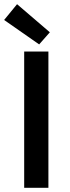

<svg xmlns="http://www.w3.org/2000/svg" viewBox="-33 -901 335 921"><path d="M83 0V-653.8H199.2V0ZM154.8 -688 -13.2 -805.2 48.8 -880.9 206.1 -746.1Z"/></svg>

Font: Toshiba Sans Medium
Style: Regular
Weight: 500
Designer: Paul D. Hunt
Foundry: Toshiba Corporation
Version: Version 2.020;PS 2.0;hotconv 1.0.86;makeotf.lib2.5.63406